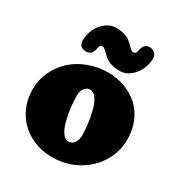

<svg xmlns="http://www.w3.org/2000/svg" viewBox="-178 -876 957 1016"><g transform="rotate(30 301.0 -367.5)"><path d="M381.3 -681.2Q388.7 -681.2 392.8 -685.3Q397 -689.5 397.9 -693.4Q398.9 -697.3 401.4 -708.5Q409.7 -748.5 444.3 -748.5Q462.9 -748.5 475.6 -736.3Q488.3 -724.1 488.3 -704.6Q488.3 -671.4 473.6 -638.4Q459 -605.5 430.4 -582.5Q401.9 -559.6 366.7 -559.6Q338.9 -559.6 316.7 -566.4Q294.4 -573.2 281.5 -583.3Q268.6 -593.3 259 -603.3Q249.5 -613.3 241 -620.1Q232.4 -627 224.6 -627Q217.3 -627 213.1 -622.8Q209 -618.7 208 -614.7Q207 -610.8 204.6 -599.6Q196.3 -559.6 161.6 -559.6Q143.6 -559.6 130.6 -569.1Q117.7 -578.6 117.7 -603.5Q117.7 -637.2 132.3 -669.9Q147 -702.6 175.5 -725.6Q204.1 -748.5 239.3 -748.5Q267.1 -748.5 289.3 -741.7Q311.5 -734.9 324.5 -724.9Q337.4 -714.8 346.9 -704.8Q356.4 -694.8 365 -688Q373.5 -681.2 381.3 -681.2ZM17.6 -248Q17.6 -302.7 40.3 -352.8Q63 -402.8 102.5 -440.4Q142.1 -478 199.2 -500.2Q256.3 -522.5 321.8 -522.5Q376.5 -522.5 424.6 -504.4Q472.7 -486.3 508.3 -453.9Q543.9 -421.4 564.5 -372.6Q585 -323.7 585 -265.6Q585 -189.5 545.2 -125Q505.4 -60.5 436.8 -23.2Q368.2 14.2 287.1 14.2Q211.4 14.2 150.1 -18.3Q88.9 -50.8 53.2 -110.8Q17.6 -170.9 17.6 -248ZM367.2 -164.6Q367.2 -196.3 362.3 -233.9Q357.4 -271.5 348.1 -309.1Q338.9 -346.7 321.8 -371.6Q304.7 -396.5 283.2 -396.5Q263.2 -396.5 250 -378.9Q236.8 -361.3 236.8 -333.5Q236.8 -297.9 241.7 -259Q246.6 -220.2 256.1 -183.8Q265.6 -147.5 282.2 -123.8Q298.8 -100.1 319.8 -100.1Q340.8 -100.1 354 -119.4Q367.2 -138.7 367.2 -164.6Z"/></g></svg>

Font: Cooper* Black
Style: Regular
Weight: 900
Designer: Owen Earl
Foundry: indestructible type*
Version: Version 0.001